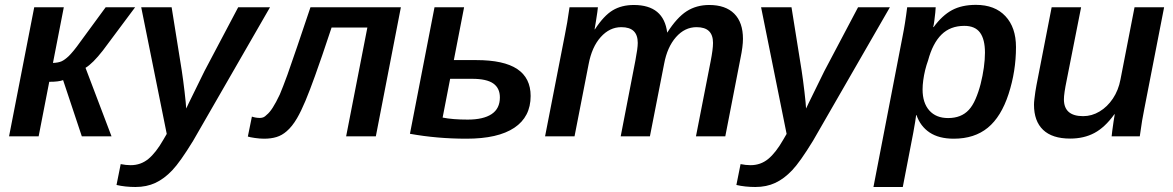

<svg xmlns="http://www.w3.org/2000/svg" viewBox="-20 -558 4804 786"><path d="M181.6 -223.1 138.2 0H17.1L120.1 -528.3H241.2L196.8 -300.3Q219.2 -301.3 232.2 -307.1Q245.1 -313 261.7 -328.6Q270 -336.9 282 -351.3Q293.9 -365.7 309.1 -387.2L412.6 -528.3H533.2L401.4 -351.6Q359.9 -298.3 330.1 -280.3L436.5 0H314.9L238.3 -230Q220.2 -223.1 181.6 -223.1Z M534.7 207.5Q492.2 207.5 457 199.2L474.1 113.8Q495.6 118.2 515.1 118.2Q556.2 118.2 587.2 92.8Q618.2 67.4 648.9 13.7L662.6 -9.8L558.1 -528.3H682.6L724.1 -269Q726.6 -252.9 729.7 -229.7Q732.9 -206.5 735.6 -182.6Q738.3 -158.7 740.2 -139.9Q742.2 -121.1 742.2 -113.8Q744.6 -118.7 747.1 -123.8Q749.5 -128.9 752 -134.3L816.9 -266.6L955.1 -528.3H1085.4L770.5 18.6Q717.3 105.5 685.1 139.2Q652.3 173.8 616.2 190.7Q580.1 207.5 534.7 207.5Z M1195.8 -73.7Q1175.8 -39.6 1153.3 -20.5Q1134.3 -3.9 1112.1 2.9Q1089.8 9.8 1061 9.8Q1043.5 9.8 1023.2 6.8Q1002.9 3.9 994.6 1L1011.2 -80.6Q1027.3 -75.2 1043.9 -75.2Q1050.8 -75.2 1057.6 -77.6Q1064.5 -80.1 1072.3 -88.4Q1083.5 -97.2 1096.4 -117.2Q1109.4 -137.2 1125.5 -171.4Q1131.8 -186.5 1139.6 -206.5Q1147.5 -226.6 1156.7 -252Q1173.8 -300.3 1197 -368.4Q1220.2 -436.5 1251 -528.3H1621.1L1518.6 0H1397L1483.9 -445.3H1337.4Q1316.4 -382.3 1299.6 -332.8Q1282.7 -283.2 1269.5 -247.1Q1248.5 -188.5 1230.5 -145.3Q1212.4 -102.1 1195.8 -73.7Z M2152.3 -165Q2152.3 -79.6 2085.4 -34.9Q2018.6 9.8 1889.6 9.8Q1769.5 9.8 1658.2 -10.3L1758.8 -528.3H1879.9L1837.9 -312H1929.7Q2042.5 -312 2097.4 -275.4Q2152.3 -238.8 2152.3 -165ZM1792 -76.7Q1832.5 -68.4 1894.5 -68.4Q1958.5 -68.4 1992.4 -90.8Q2026.4 -113.3 2026.4 -159.2Q2026.4 -197.3 1999.3 -216.3Q1972.2 -235.4 1912.6 -235.4H1822.8Z M2521 0 2581.1 -310.1Q2590.8 -360.4 2590.8 -382.3Q2590.8 -414.6 2574.2 -430.7Q2557.6 -446.8 2523.4 -446.8Q2475.6 -446.8 2439.2 -406.2Q2402.8 -365.7 2389.6 -294.9L2332 0H2211.4L2292.5 -415.5Q2302.2 -461.9 2311.5 -528.3H2427.7Q2427.7 -524.9 2425.3 -508.1Q2422.9 -491.2 2419.7 -471.4Q2416.5 -451.7 2414.1 -438H2415.5Q2452.1 -494.1 2488.5 -515.9Q2524.9 -537.6 2574.7 -537.6Q2697.3 -537.6 2711.4 -424.3Q2751 -486.3 2791 -512Q2831.1 -537.6 2883.3 -537.6Q2950.2 -537.6 2985.8 -502Q3021.5 -466.3 3021.5 -398.9Q3021.5 -368.2 3011.2 -318.8L2949.2 0H2829.1L2889.2 -307.1Q2898.9 -356.4 2898.9 -382.3Q2898.9 -414.6 2882.3 -430.7Q2865.7 -446.8 2831.5 -446.8Q2783.2 -446.8 2747.3 -406Q2711.4 -365.2 2698.7 -296.4L2640.6 0Z M3072.3 207.5Q3029.8 207.5 2994.6 199.2L3011.7 113.8Q3033.2 118.2 3052.7 118.2Q3093.8 118.2 3124.8 92.8Q3155.8 67.4 3186.5 13.7L3200.2 -9.8L3095.7 -528.3H3220.2L3261.7 -269Q3264.2 -252.9 3267.3 -229.7Q3270.5 -206.5 3273.2 -182.6Q3275.9 -158.7 3277.8 -139.9Q3279.8 -121.1 3279.8 -113.8Q3282.2 -118.7 3284.7 -123.8Q3287.1 -128.9 3289.6 -134.3L3354.5 -266.6L3492.7 -528.3H3623L3308.1 18.6Q3254.9 105.5 3222.7 139.2Q3189.9 173.8 3153.8 190.7Q3117.7 207.5 3072.3 207.5Z M3884.3 9.8Q3823.7 9.8 3785.6 -15.6Q3747.6 -41 3731.9 -86.9H3730.5Q3729 -76.2 3726.3 -58.1Q3723.6 -40 3718.8 -15.1Q3711.4 22.9 3700.7 78.6Q3689.9 134.3 3675.8 207.5H3555.7L3675.3 -411.1Q3677.7 -424.3 3680.2 -437Q3682.6 -449.7 3684.6 -462.9Q3687 -479.5 3689.5 -495.8Q3691.9 -512.2 3693.8 -528.3H3810.5Q3810.5 -522.5 3808.8 -506.1Q3807.1 -489.7 3804.9 -472.9Q3802.7 -456.1 3800.3 -447.3H3802.2Q3837.4 -495.1 3877.4 -516.6Q3917.5 -538.1 3975.1 -538.1Q4052.7 -538.1 4095.9 -491.9Q4139.2 -445.8 4139.2 -365.2Q4139.2 -266.6 4108.9 -173.3Q4078.6 -80.1 4023.9 -35.2Q3969.2 9.8 3884.3 9.8ZM3927.7 -452.1Q3870.6 -452.1 3834.5 -416.7Q3798.3 -381.3 3779.3 -310.5Q3772.5 -292 3767.3 -270.8Q3762.2 -249.5 3759.5 -229.2Q3756.8 -209 3756.8 -191.9Q3756.8 -136.7 3784.4 -105.7Q3812 -74.7 3861.3 -74.7Q3915 -74.7 3945.8 -107.9Q3961.4 -124.5 3973.6 -152.6Q3985.8 -180.7 3994.4 -214.1Q4002.9 -247.6 4007.6 -281.2Q4012.2 -314.9 4012.2 -342.3Q4012.2 -397 3991.9 -424.6Q3971.7 -452.1 3927.7 -452.1Z M4542 -90.3Q4503.4 -36.6 4460.4 -13.7Q4417.5 9.3 4360.8 9.3Q4287.6 9.3 4250.2 -26.4Q4212.9 -62 4212.9 -129.4Q4212.9 -138.7 4214.6 -152.8Q4216.3 -167 4218.5 -182.6Q4220.7 -198.2 4223.1 -209.5L4285.2 -528.3H4405.8L4346.7 -229.5Q4335.4 -174.8 4335.4 -151.4Q4335.4 -82.5 4414.1 -82.5Q4449.7 -82.5 4481.4 -101.6Q4513.2 -120.6 4535.9 -154.5Q4558.6 -188.5 4566.9 -232.4L4624.5 -528.3H4745.6L4664.6 -112.8Q4660.2 -92.3 4655.5 -64Q4650.9 -35.6 4646 0H4530.8Q4530.8 -3.4 4533.2 -21.5Q4535.6 -39.6 4538.6 -60.1Q4541.5 -80.6 4543.5 -90.3Z"/></svg>

Font: Arimo SemiBold
Style: Italic
Weight: 600
Italic angle: -12°
Version: Version 1.33